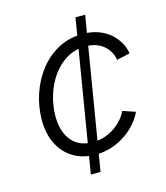

<svg xmlns="http://www.w3.org/2000/svg" viewBox="-109 -812 773 896"><g transform="rotate(-15 277.0 -364.0)"><path d="M218.8 0 339.4 -727.5H386.2L265.6 0ZM266.6 -84Q203.6 -84 158 -111.8Q112.3 -139.6 87.6 -189.7Q63 -239.7 63.5 -307.1Q64 -370.6 84.5 -430.9Q105 -491.2 142.6 -539.3Q180.2 -587.4 232.9 -615.7Q285.6 -644 351.1 -644Q393.6 -644 427 -631.6Q460.4 -619.1 484.1 -598.1Q507.8 -577.1 522 -551.5Q536.1 -525.9 539.6 -499.5L475.6 -485.4Q473.6 -502 465.1 -519.3Q456.5 -536.6 441.2 -551.5Q425.8 -566.4 403.1 -575.4Q380.4 -584.5 349.6 -584.5Q297.9 -584.5 257.3 -560.1Q216.8 -535.6 188.2 -495.1Q159.7 -454.6 144.8 -405.3Q129.9 -356 129.4 -306.6Q128.9 -259.3 144.3 -222.2Q159.7 -185.1 190.4 -164.3Q221.2 -143.6 267.6 -143.6Q300.3 -143.6 327.9 -153.3Q355.5 -163.1 377.4 -179.2Q399.4 -195.3 414.6 -213.6Q429.7 -231.9 437 -249L498 -228.5Q485.8 -201.7 463.9 -176Q441.9 -150.4 411.6 -129.6Q381.3 -108.9 344.7 -96.4Q308.1 -84 266.6 -84Z"/></g></svg>

Font: Inter 16pt Light
Style: Italic
Weight: 300
Italic angle: -9.3988°
Version: Version 4.001;git-66647c0bb